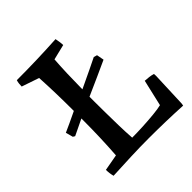

<svg xmlns="http://www.w3.org/2000/svg" viewBox="-179 -781 919 919"><g transform="rotate(-45 280.5 -321.5)"><path d="M70 8Q64 -15 64 -38L147 -53Q151 -109 153 -167.5Q155 -226 155 -281Q155 -289 155 -295Q134 -285 113.5 -275Q93 -265 74 -256L64 -262L54 -299Q72 -307 98 -319Q124 -331 155 -346Q155 -406 153.5 -464.5Q152 -523 149 -575L61 -605Q61 -614 62 -623.5Q63 -633 66 -643Q133 -643 200.5 -645Q268 -647 336 -651Q338 -639 340 -627.5Q342 -616 342 -605L264 -586Q258 -504 257 -390Q305 -413 346.5 -432.5Q388 -452 405 -461L422 -456L429 -419Q395 -403 350 -383Q305 -363 256 -341Q256 -327 256 -311Q256 -280 256.5 -237Q257 -194 258 -147.5Q259 -101 262 -58Q296 -58 335.5 -60Q375 -62 410.5 -65.5Q446 -69 466 -74L497 -208Q511 -207 524.5 -205.5Q538 -204 551 -200L552 -187L545 -7L543 6Q488 3 430.5 1.5Q373 0 316 0Q255 0 193 2.5Q131 5 70 8Z"/></g></svg>

Font: Labrada Medium
Style: Regular
Weight: 500
Designer: Mercedes Jáuregui
Foundry: Omnibus-Type Team
Version: Version 1.000; ttfautohint (v1.8.4.7-5d5b)